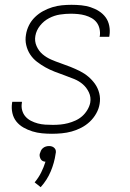

<svg xmlns="http://www.w3.org/2000/svg" viewBox="-20 -548 540 798"><path d="M196 8Q175 8 154.5 6Q134 4 114.5 -2Q95 -8 77.5 -18Q60 -28 48 -43Q36 -58 31.5 -78Q27 -98 30 -119L31 -125H71V-121Q68 -105 72 -90Q76 -75 85.5 -64Q95 -53 108.5 -46Q122 -39 137 -35Q152 -31 168 -30Q184 -29 200 -29Q216 -29 231.5 -30.5Q247 -32 262.5 -36Q278 -40 293.5 -47Q309 -54 321.5 -65Q334 -76 343 -91Q352 -106 355 -121Q359 -144 349.5 -164Q340 -184 324.5 -197.5Q309 -211 288.5 -219.5Q268 -228 248 -235Q228 -242 207.5 -250Q187 -258 169 -268Q151 -278 134 -291Q117 -304 105.5 -321.5Q94 -339 89 -360.5Q84 -382 88 -404Q91 -424 100.5 -443Q110 -462 125.5 -477Q141 -492 159.5 -502Q178 -512 197.5 -518Q217 -524 237 -526Q257 -528 277 -528Q298 -528 318 -526Q338 -524 356.5 -518Q375 -512 391.5 -501.5Q408 -491 419 -476Q430 -461 434 -441Q438 -421 435 -401L434 -395H394L395 -399Q397 -414 393.5 -429Q390 -444 381.5 -455Q373 -466 360.5 -473Q348 -480 334 -484Q320 -488 304.5 -489.5Q289 -491 274 -491Q252 -491 229 -487.5Q206 -484 184 -472.5Q162 -461 146.5 -441.5Q131 -422 127 -399Q123 -377 132 -356.5Q141 -336 157 -322.5Q173 -309 192.5 -300.5Q212 -292 232.5 -285Q253 -278 273 -270Q293 -262 312 -252.5Q331 -243 347 -229.5Q363 -216 375 -199Q387 -182 392.5 -160.5Q398 -139 394 -116Q391 -96 380 -76.5Q369 -57 353 -42Q337 -27 317.5 -17Q298 -7 278 -1.5Q258 4 237 6Q216 8 196 8ZM149 230 124 210Q140 191 151 169Q162 147 169 124Q163 124 158 121.5Q153 119 150 114.5Q147 110 145.5 104Q144 98 145 92Q147 85 150 78.5Q153 72 158.5 67.5Q164 63 170.5 61Q177 59 184 59Q191 59 196.5 61Q202 63 206.5 67.5Q211 72 212 78.5Q213 85 211 92Q206 128 191 164Q176 200 149 230Z"/></svg>

Font: Iosevka Term Curly Extralight
Style: Italic
Weight: 200
Italic angle: -9°
Designer: Belleve Invis
Foundry: Belleve Invis
Version: Version 32.3.0